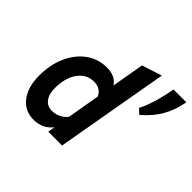

<svg xmlns="http://www.w3.org/2000/svg" viewBox="-168 -933 1155 1155"><g transform="rotate(45 410.0 -355.0)"><path d="M244.5 12Q169.5 12 125 -45.5Q80.5 -103 80.5 -200Q80.5 -293.5 113.2 -366.5Q146 -439.5 203.5 -481.2Q261 -523 334.5 -523Q407 -523 439 -474L475 -681L602.5 -722L475.5 0H358L366 -46Q321 12 244.5 12ZM285 -104Q313.5 -104 340 -117Q366.5 -130 383 -151.5L419 -360Q397.5 -408 340 -408Q277.5 -408 239 -354.8Q200.5 -301.5 200.5 -215Q200.5 -162.5 222.8 -133.2Q245 -104 285 -104ZM674 -458.5 642.5 -487.5Q654 -506.5 667 -542Q680 -577.5 691.8 -622Q703.5 -666.5 711.5 -712.5H820L818 -701.5Q806 -635.5 772.5 -575Q739 -514.5 674 -458.5Z"/></g></svg>

Font: Overpass
Style: Bold Italic
Weight: 700
Italic angle: -10°
Designer: Delve Withrington, Dave Bailey, Thomas Jockin
Foundry: Delve Fonts LLC
Version: Version 4.000; ttfautohint (v1.8.3)